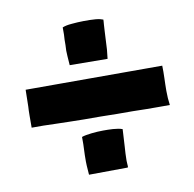

<svg xmlns="http://www.w3.org/2000/svg" viewBox="-60 -521 585 580"><g transform="rotate(-10 233.0 -231.0)"><path d="M409 -166H445C443 -180 442 -195 442 -210C442 -237 444 -262 443 -287H401H321H222H127H54H24C24 -283 23 -243 23 -235C22 -224 22 -197 22 -171H58C79 -170 104 -170 135 -169C166 -168 198 -168 233 -168C268 -167 300 -167 331 -167C362 -166 388 -166 409 -166ZM166 -29 168 -1 286 -2C288 -2 288 -4 288 -6C288 -10 287 -16 287 -23C287 -37 288 -53 289 -67C291 -101 292 -121 292 -119C276 -125 251 -125 233 -125C212 -125 180 -122 167 -117V-95C166 -84 165 -38 166 -29ZM284 -336 287 -364C288 -377 288 -390 289 -403C290 -416 290 -428 291 -439C292 -449 292 -454 292 -455C287 -457 280 -459 269 -460C258 -461 246 -461 233 -461C220 -461 208 -460 196 -459C183 -458 174 -456 167 -453V-431C166 -421 166 -410 166 -399C165 -388 165 -376 166 -365L168 -337Z"/></g></svg>

Font: Londrina Solid CC
Style: CC
Weight: 400
Designer: Marcelo Magalhaes
Foundry: Tipos Pereira
Version: Version 1.003;FEAKit 1.0